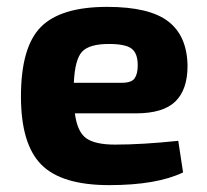

<svg xmlns="http://www.w3.org/2000/svg" viewBox="-20 -527 603 559"><path d="M376 -197H198Q205 -143 231 -124.5Q257 -106 315 -106Q394 -106 499 -117L513 -25Q436 12 298 12Q159 12 100 -48Q41 -108 41 -246Q41 -390 99 -448.5Q157 -507 292 -507Q415 -507 470 -464.5Q525 -422 526 -335Q526 -266 490.5 -231.5Q455 -197 376 -197ZM195 -286H335Q363 -286 372 -299Q381 -312 381 -337Q381 -372 363 -385.5Q345 -399 297 -399Q240 -399 219 -376.5Q198 -354 195 -286Z"/></svg>

Font: Exo 2.0
Style: Bold
Weight: 700
Designer: Natanael Gama
Version: Version 1.001;PS 001.001;hotconv 1.0.70;makeotf.lib2.5.58329